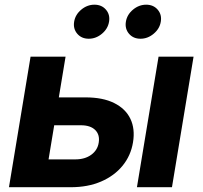

<svg xmlns="http://www.w3.org/2000/svg" viewBox="-20 -783 847 803"><path d="M175.1 -375.7H337.9Q410.2 -375.7 457.6 -352Q505 -328.4 525.3 -286.2Q545.6 -243.9 536.2 -187.3Q527.1 -132 492.5 -89.7Q457.8 -47.4 402.6 -23.7Q347.5 0 275.6 0H17.5L107.8 -545.9H254.2L183.1 -116.4H294.8Q334.9 -116.4 361.3 -135.5Q387.8 -154.7 392.8 -186Q398.3 -219.3 378.3 -239.2Q358.3 -259.1 318.4 -259.1H155.4ZM552.7 0 643.1 -545.9H789.5L699.2 0ZM567.6 -621Q537.4 -621 519.5 -641.9Q501.7 -662.8 506.5 -692.3Q511.3 -721.8 536.2 -742.6Q561.1 -763.4 591.4 -763.4Q621.6 -763.4 639.5 -742.6Q657.4 -721.8 652.5 -692.3Q647.7 -662.8 622.7 -641.9Q597.8 -621 567.6 -621ZM351.2 -621Q321 -621 303.1 -641.9Q285.3 -662.8 290.1 -692.3Q294.9 -721.8 319.8 -742.6Q344.7 -763.4 375 -763.4Q405.2 -763.4 423.1 -742.6Q441 -721.8 436.1 -692.3Q431.3 -662.8 406.4 -641.9Q381.4 -621 351.2 -621Z"/></svg>

Font: Inter Variable
Style: Italic
Weight: 400
Italic angle: -9.39999°
Designer: Rasmus Andersson
Foundry: rsms
Version: Version 4.001;git-9221beed3